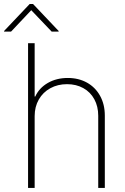

<svg xmlns="http://www.w3.org/2000/svg" viewBox="-57 -918 612 938"><path d="M112.3 0H80.1V-707H112.3V-446.3H115.2Q134.3 -488.3 176.5 -512.7Q218.8 -537.1 274.4 -537.1Q327.1 -537.1 368.2 -514.2Q409.2 -491.2 432.1 -449.5Q455.1 -407.7 455.1 -353.5V0H422.9V-352.5Q422.9 -397.9 403.8 -433.1Q384.8 -468.3 350.1 -487.5Q315.4 -506.8 270.5 -506.8Q225.1 -506.8 189 -487.1Q152.8 -467.3 132.6 -431.9Q112.3 -396.5 112.3 -350.6ZM95.7 -868.2 -2.9 -763.7H-37.1V-766.6L87.9 -898.4H104.5L229.5 -766.6V-763.7H195.3Z"/></svg>

Font: Pretendard GOV Thin
Style: Regular
Weight: 100
Designer: Base glyphs from Inter by Rasmus Andersson; Hangeul glyphs from Noto Sans CJK(Source Han Sans) by Jang Soo-young and Kan
Foundry: Kil Hyung-jin
Version: Version 1.309